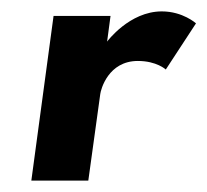

<svg xmlns="http://www.w3.org/2000/svg" viewBox="-20 -317 364 337"><path d="M174 -289H74L35 0H135L156 -152C157 -160 170 -210 222 -210C255 -210 271 -195 271 -195L324 -276C324 -276 301 -297 264 -297C207 -297 168 -244 168 -244Z"/></svg>

Font: Hussar Tani
Style: Kurs
Weight: 700
Foundry: Cannot Into Space Fonts
Version: Version 0.92